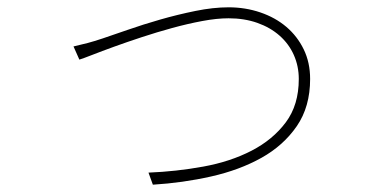

<svg xmlns="http://www.w3.org/2000/svg" viewBox="-20 -504 1040 525"><path d="M181 -377Q203 -382 220 -386.5Q237 -391 261 -399Q288 -408 329.5 -422.5Q371 -437 418 -450.5Q465 -464 514 -474Q563 -484 605 -484Q651 -484 692 -470Q733 -456 763 -430.5Q793 -405 810.5 -369Q828 -333 828 -288Q828 -212 791.5 -159Q755 -106 695 -72.5Q635 -39 557.5 -21.5Q480 -4 398 1L386 -32Q462 -35 536 -48.5Q610 -62 668 -92Q726 -122 761.5 -169.5Q797 -217 797 -288Q797 -323 783.5 -353.5Q770 -384 744.5 -406.5Q719 -429 683.5 -441.5Q648 -454 605 -454Q573 -454 533 -446.5Q493 -439 451 -427.5Q409 -416 368 -402.5Q327 -389 292.5 -376.5Q258 -364 232.5 -354Q207 -344 197 -341L181 -377Z"/></svg>

Font: SpoqaHanSansJP-Thin
Style: Regular
Weight: 250
Designer: [Source Han Sans]
Ryoko NISHIZUKA  (kana & ideographs); Paul D. Hunt (Latin, Greek & Cyrillic); Wenlong ZHANG  (bopomofo
Foundry: Spoqa (http://bi.spoqa.com)
Version: Version 1.002.20150607